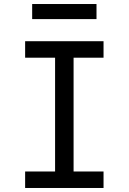

<svg xmlns="http://www.w3.org/2000/svg" viewBox="-20 -935 640 955"><path d="M105 0V-82H254V-648H105V-730H495V-648H346V-82H495V0ZM140 -840V-915H460V-840Z"/></svg>

Font: JetBrainsMonoNL NF
Style: Regular
Weight: 400
Designer: Philipp Nurullin, Konstantin Bulenkov
Foundry: JetBrains
Version: Version 2.304; ttfautohint (v1.8.4.7-5d5b);Nerd Fonts 3.2.1